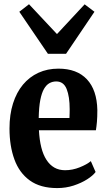

<svg xmlns="http://www.w3.org/2000/svg" viewBox="-20 -900 516 930"><path d="M257 11Q175.5 11 124.5 -25.8Q73.5 -62.5 49.8 -127.8Q26 -193 26 -277.5Q26 -345 43 -398.8Q60 -452.5 91.2 -490Q122.5 -527.5 166 -547.5Q209.5 -567.5 263 -567.5Q352.5 -567.5 401 -515.8Q449.5 -464 451.5 -367Q451.5 -332.5 449.5 -309.8Q447.5 -287 444.5 -269H168.5Q171 -222.5 180 -186.5Q189 -150.5 205 -125.8Q221 -101 243.5 -88.2Q266 -75.5 295.5 -75.5Q331 -75.5 366 -89.5Q401 -103.5 420 -119.5L443 -67Q430.5 -49.5 402.2 -31.5Q374 -13.5 336.5 -1.2Q299 11 257 11ZM167.5 -328.5H316.5Q317 -339.5 317.2 -350.2Q317.5 -361 317.5 -371.5Q317.5 -432 302.8 -468.8Q288 -505.5 252.5 -505.5Q234.5 -505.5 219.5 -497.2Q204.5 -489 193.2 -469.5Q182 -450 175.2 -415.8Q168.5 -381.5 167.5 -328.5ZM212 -639.5 73.5 -843 120.5 -879.5 256 -735 390 -879 437.5 -843 300 -639.5Z"/></svg>

Font: Merriweather 24pt SemiCondensed
Style: Bold
Weight: 700
Width: 4
Designer: Eben Sorkin
Foundry: Eben Sorkin
Version: Version 2.100